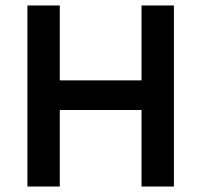

<svg xmlns="http://www.w3.org/2000/svg" viewBox="-20 -680 735 700"><path d="M80 0V-660H198V-387H496V-660H614V0H496V-279H198V0Z"/></svg>

Font: Lil Grotesk Bold
Style: Regular
Weight: 700
Designer: Bastien Sozeau
Foundry: NBR — Bastien Sozeau
Version: Version 4.002; ttfautohint (v1.8.4.7-5d5b)